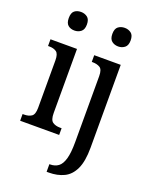

<svg xmlns="http://www.w3.org/2000/svg" viewBox="-179 -851 926 1184"><g transform="rotate(20 283.5 -259.5)"><path d="M142 -637Q116 -637 99.5 -651Q83 -665 83 -698Q83 -732 99.5 -745.5Q116 -759 142 -759Q166 -759 184 -745.5Q202 -732 202 -698Q202 -665 184 -651Q166 -637 142 -637ZM18 0V-44H28Q57 -44 76 -56.5Q95 -69 95 -113V-424Q95 -467 77 -479.5Q59 -492 31 -492H22V-536H196V-116Q196 -70 215 -57Q234 -44 263 -44H274V0ZM429 -637Q404 -637 386.5 -651Q369 -665 369 -698Q369 -732 386.5 -745.5Q404 -759 429 -759Q453 -759 471 -745.5Q489 -732 489 -698Q489 -665 471 -651Q453 -637 429 -637ZM279 240V190H284Q315 190 337 174Q359 158 370.5 118Q382 78 382 8V-425Q382 -469 362.5 -480.5Q343 -492 315 -492H309V-536H483V8Q483 97 459 148Q435 199 392 219.5Q349 240 294 240Z"/></g></svg>

Font: Noto Serif Tamil Condensed Medium
Style: Italic
Weight: 500
Width: 3
Italic angle: -12°
Designer: Indian Type Foundry, Tom Grace, and the Monotype Design Team
Foundry: Monotype Imaging Inc.
Version: Version 2.003; ttfautohint (v1.8.4.7-5d5b)